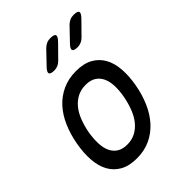

<svg xmlns="http://www.w3.org/2000/svg" viewBox="-221 -909 1043 1043"><g transform="rotate(-45 300.0 -387.5)"><path d="M218 10Q160 10 121.5 -11.5Q83 -33 62 -71Q41 -109 37 -161.5Q33 -214 44 -276Q55 -338 77.5 -390Q100 -442 134 -479.5Q168 -517 214.5 -538.5Q261 -560 319 -560Q378 -560 416.5 -538.5Q455 -517 476 -479.5Q497 -442 501 -390Q505 -338 494 -276Q483 -214 460 -161.5Q437 -109 402.5 -71Q368 -33 322 -11.5Q276 10 218 10ZM234 -80Q269 -80 297 -94.5Q325 -109 346 -134.5Q367 -160 381.5 -196.5Q396 -233 404 -276Q412 -319 410.5 -354.5Q409 -390 397 -415.5Q385 -441 362 -455.5Q339 -470 303 -470Q267 -470 239 -455.5Q211 -441 190 -415.5Q169 -390 155 -354Q141 -318 133 -275Q126 -232 127.5 -196Q129 -160 141 -134.5Q153 -109 176 -94.5Q199 -80 234 -80ZM418 -645Q389 -645 385 -656.5Q381 -668 404 -691L471 -761Q483 -773 496 -779Q509 -785 525 -785Q556 -785 559.5 -773.5Q563 -762 539 -738L469 -667Q458 -656 445 -650.5Q432 -645 418 -645ZM239 -645Q210 -645 206 -656.5Q202 -668 225 -691L292 -761Q304 -773 317 -779Q330 -785 346 -785Q377 -785 380.5 -773.5Q384 -762 360 -738L290 -667Q279 -656 266 -650.5Q253 -645 239 -645Z"/></g></svg>

Font: Maple Mono NL
Style: Italic
Weight: 400
Italic angle: -10°
Monospace: yes
Designer: subframe7536
Version: Version 7.000